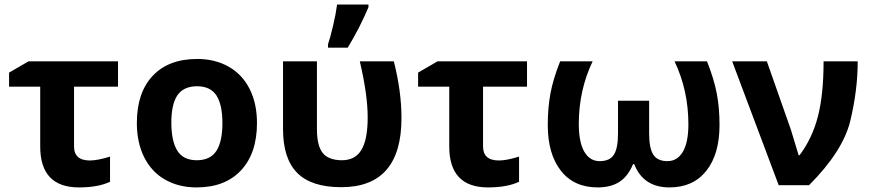

<svg xmlns="http://www.w3.org/2000/svg" viewBox="-20 -816 3838 846"><path d="M306.2 -170.9Q306.2 -108.9 376 -108.9Q410.2 -108.9 464.8 -126V-15.1Q412.1 9.8 328.1 9.8Q157.2 9.8 157.2 -170.9V-434.1H20V-496.1L106 -545.9H500V-434.1H306.2Z M1112.3 -273.9Q1112.3 -140.6 1042 -65.4Q971.7 9.8 846.2 9.8Q767.6 9.8 707.5 -24.4Q647.5 -58.6 615.2 -123.5Q583 -188 583 -273.9Q583 -407.7 652.8 -481.9Q722.7 -556.2 849.1 -556.2Q927.7 -556.2 987.8 -522Q1047.9 -487.8 1080.1 -423.8Q1112.3 -359.9 1112.3 -273.9ZM734.9 -274.4Q735.4 -193.4 761.7 -151.4Q788.1 -109.9 847.7 -109.9Q907.2 -110.4 933.6 -151.4Q960 -192.4 960 -273.4Q960 -354.5 933.6 -395.5Q907.2 -436 847.7 -436Q788.1 -435.5 761.2 -395.5Q734.9 -355.5 734.9 -274.4Z M1749 -295.9Q1749 8.8 1483.4 8.8Q1351.6 8.8 1289.1 -54.7Q1226.6 -118.2 1227.1 -249V-545.9H1376.5V-244.1Q1377 -172.9 1402.3 -141.6Q1427.7 -110.4 1486.3 -109.9Q1544.9 -109.9 1572.3 -155.3Q1600.1 -200.7 1600.1 -299.3Q1600.1 -397.9 1565.4 -545.9H1715.3Q1749 -413.6 1749 -295.9ZM1603.5 -795.9V-784.2Q1565.4 -693.4 1512.2 -606H1425.3V-621.1Q1434.6 -647.5 1447.3 -701.2Q1460 -754.9 1465.3 -795.9Z M2108.4 -170.9Q2108.4 -108.9 2178.2 -108.9Q2212.4 -108.9 2267.1 -126V-15.1Q2214.4 9.8 2130.4 9.8Q1959.5 9.8 1959.5 -170.9V-434.1H1822.3V-496.1L1908.2 -545.9H2302.2V-434.1H2108.4Z M2930.2 9.8Q2814.5 9.8 2774.4 -92.8H2769.5Q2747.1 -39.1 2709.2 -14.6Q2671.4 9.8 2613.3 9.8Q2508.8 9.8 2451.2 -64Q2393.6 -137.7 2393.6 -265.1Q2393.6 -340.3 2405.3 -403.8Q2417 -467.3 2448.2 -545.9H2591.3Q2530.3 -418 2530.3 -270Q2530.3 -189.9 2554.4 -147.9Q2578.6 -106 2622.6 -106Q2666.5 -106 2684.8 -134.3Q2703.1 -162.6 2703.1 -228V-372.1H2840.3V-228Q2840.3 -162.1 2858.9 -134Q2877.4 -106 2920.9 -106Q2964.4 -106 2988.8 -147.2Q3013.2 -188.5 3013.2 -268.1Q3013.2 -418 2952.1 -545.9H3095.2Q3126.5 -466.8 3138.4 -403.8Q3150.4 -340.8 3150.4 -265.1Q3150.4 -136.7 3092.3 -63.5Q3034.2 9.8 2930.2 9.8Z M3608.9 -545.9H3759.3Q3759.3 -420.9 3727.1 -285.4Q3694.8 -149.9 3544.9 0H3411.1L3206.1 -545.9H3358.9L3465.3 -243.2L3499 -131.8H3502.9Q3559.1 -206.5 3584 -303.2Q3608.9 -399.9 3608.9 -545.9Z"/></svg>

Font: OpenSans-Bold
Style: Bold
Weight: 700
Foundry: Ascender Corporation
Version: Version 1.10